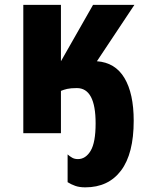

<svg xmlns="http://www.w3.org/2000/svg" viewBox="-20 -555 627 800"><path d="M537.1 -51.8Q537.1 85.4 484.4 155.5Q431.6 225.6 335.4 225.6Q311 225.6 293.7 219.5Q276.4 213.4 261.7 204.1V88.4Q271 96.7 281 102.3Q291 107.9 304.7 107.9Q336.9 107.9 357.7 73.2Q378.4 38.6 378.4 -41Q378.4 -188 300.3 -188Q274.9 -188 260 -184.6Q245.1 -181.2 233.9 -176.3V0H77.1V-534.7H233.9V-299.8L367.7 -534.7H540L383.8 -299.8Q460 -294.4 498.5 -230Q537.1 -165.5 537.1 -51.8Z"/></svg>

Font: Lunasima
Style: Bold
Weight: 700
Designer: The DocRepair Project, Monotype Design Team
Foundry: Google
Version: Version 2.009